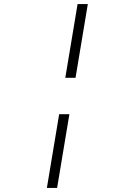

<svg xmlns="http://www.w3.org/2000/svg" viewBox="-20 -780 640 938"><path d="M299 -400 359 -760H409L349 -400ZM209 138 269 -222H319L259 138Z"/></svg>

Font: IBM Plex Mono Light
Style: Italic
Weight: 300
Italic angle: -9°
Monospace: yes
Designer: Mike Abbink, Paul van der Laan, Pieter van Rosmalen
Foundry: Bold Monday
Version: Version 2.3